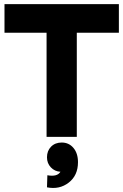

<svg xmlns="http://www.w3.org/2000/svg" viewBox="-20 -670 604 940"><path d="M208 0V-509.8H2V-649.9H562V-509.8H356V0ZM210 247.1 211.9 188Q260.3 196.8 275.9 170.9Q248 169.4 229 149.4Q210 129.4 210 100.1Q210 68.4 230 48.1Q250 27.8 282.2 27.8Q317.4 27.8 339.6 54.2Q361.8 80.6 361.8 124Q361.8 189 316.4 224.1Q271 259.3 210 247.1Z"/></svg>

Font: Apfel Grotezk
Style: Bold
Weight: 700
Designer: Luigi Gorlero
Foundry: Collletttivo
Version: Version 2.000;FEAKit 1.0